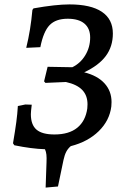

<svg xmlns="http://www.w3.org/2000/svg" viewBox="-20 -665 574 871"><path d="M362 -337Q422 -322 454 -287Q486 -252 486 -202Q486 -189 485 -182Q477 -118 428 -70Q379 -22 301 -2Q288 9 280.5 23.5Q273 38 268 61L243 181L187 186L191 72Q192 50 190.5 36.5Q189 23 184 12Q123 10 45 -6L39 -15Q49 -74 54 -111.5Q59 -149 61 -184L95 -191L124 -190Q120 -158 120 -147Q120 -99 145.5 -77Q171 -55 227 -55Q293 -55 330.5 -85.5Q368 -116 376 -173Q377 -180 377 -192Q377 -232 353 -257Q329 -282 279 -293L186 -289L180 -296L196 -362L308 -360Q345 -378 367 -414.5Q389 -451 389 -495Q389 -536 363 -558Q337 -580 287 -580Q233 -580 205 -551Q177 -522 163 -451L99 -448Q119 -529 127 -620L132 -627Q233 -645 295 -645Q392 -645 442 -611.5Q492 -578 492 -513Q492 -454 460 -411Q428 -368 362 -337Z"/></svg>

Font: Alegreya Medium
Style: Italic
Weight: 500
Italic angle: -7°
Designer: Juan Pablo del Peral
Foundry: Huerta Tipografica
Version: Version 2.008; ttfautohint (v1.8)